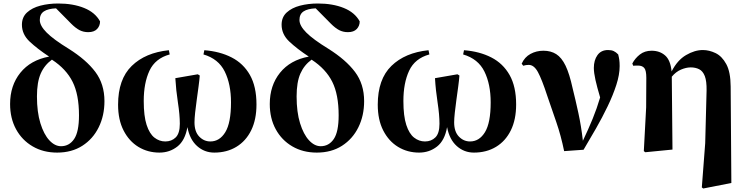

<svg xmlns="http://www.w3.org/2000/svg" viewBox="-20 -846 4229 1086"><path d="M274.9 -507.8 273.9 -508.8Q231.4 -478 210.2 -429.7Q189 -381.3 189 -300.8Q189 -211.9 208.5 -148.9Q228 -85.9 259 -52.5Q290 -19 325.2 -19Q371.6 -19 399.2 -59.6Q426.8 -100.1 426.8 -193.8Q426.8 -311 390.6 -383.3Q354.5 -455.6 274.9 -507.8ZM382.8 -711.9 296.9 -798.8Q251.5 -796.9 228.3 -781.5Q205.1 -766.1 205.1 -732.9Q205.1 -700.7 243.7 -661.9Q282.2 -623 369.1 -569.8Q467.8 -507.8 519.3 -439.2Q570.8 -370.6 570.8 -273.9Q570.8 -191.9 538.3 -126Q505.9 -60.1 445.8 -21.5Q385.7 17.1 303.2 17.1Q224.6 17.1 164.6 -18.1Q104.5 -53.2 70.8 -115Q37.1 -176.8 37.1 -257.8Q37.1 -362.3 95 -434.3Q152.8 -506.3 257.8 -525.9Q191.9 -569.3 147.9 -610.6Q104 -651.9 104 -706.1Q104 -749 132.8 -775.4Q161.6 -801.8 208.3 -814Q254.9 -826.2 309.1 -826.2Q393.1 -826.2 455.6 -801Q518.1 -775.9 545.9 -725.1Q545.9 -699.7 529.1 -681.9Q512.2 -664.1 479 -664.1Q452.1 -664.1 429.9 -675.5Q407.7 -687 382.8 -711.9Z M1130.9 -538.1 1135.7 -562Q1223.6 -555.2 1290 -521.2Q1356.4 -487.3 1393.6 -421.9Q1430.7 -356.4 1430.7 -254.9Q1430.7 -169.9 1400.9 -109.1Q1371.1 -48.3 1317.1 -15.6Q1263.2 17.1 1191.9 17.1Q1136.2 17.1 1094.7 -20Q1053.2 -57.1 1040 -127Q1026.9 -51.3 983.2 -17.1Q939.5 17.1 881.8 17.1Q815.9 17.1 762.9 -15.1Q710 -47.4 679 -107.9Q647.9 -168.5 647.9 -253.9Q647.9 -397.9 725.1 -473.1Q802.2 -548.3 935.1 -562L939.9 -538.1Q857.9 -515.6 825.4 -446Q793 -376.5 793 -274.9Q793 -189.5 809.3 -139.4Q825.7 -89.4 853.5 -67.6Q881.3 -45.9 915 -45.9Q950.7 -45.9 973.9 -68.8Q997.1 -91.8 997.1 -146Q997.1 -196.8 986.3 -266.4Q975.6 -335.9 971.7 -403.8L1098.6 -425.8L1109.9 -418.9Q1107.9 -392.6 1103 -356.2Q1098.1 -319.8 1092.8 -281.2Q1087.4 -242.7 1083.7 -208.7Q1080.1 -174.8 1080.1 -153.8Q1080.1 -101.6 1106.7 -73.7Q1133.3 -45.9 1169.9 -45.9Q1222.2 -45.9 1254.4 -98.4Q1286.6 -150.9 1286.6 -267.1Q1286.6 -369.6 1251.2 -441.4Q1215.8 -513.2 1130.9 -538.1Z M1743.7 -507.8 1742.7 -508.8Q1700.2 -478 1679 -429.7Q1657.7 -381.3 1657.7 -300.8Q1657.7 -211.9 1677.2 -148.9Q1696.8 -85.9 1727.8 -52.5Q1758.8 -19 1793.9 -19Q1840.3 -19 1867.9 -59.6Q1895.5 -100.1 1895.5 -193.8Q1895.5 -311 1859.4 -383.3Q1823.2 -455.6 1743.7 -507.8ZM1851.6 -711.9 1765.6 -798.8Q1720.2 -796.9 1697 -781.5Q1673.8 -766.1 1673.8 -732.9Q1673.8 -700.7 1712.4 -661.9Q1751 -623 1837.9 -569.8Q1936.5 -507.8 1988 -439.2Q2039.6 -370.6 2039.6 -273.9Q2039.6 -191.9 2007.1 -126Q1974.6 -60.1 1914.6 -21.5Q1854.5 17.1 1772 17.1Q1693.4 17.1 1633.3 -18.1Q1573.2 -53.2 1539.6 -115Q1505.9 -176.8 1505.9 -257.8Q1505.9 -362.3 1563.7 -434.3Q1621.6 -506.3 1726.6 -525.9Q1660.6 -569.3 1616.7 -610.6Q1572.8 -651.9 1572.8 -706.1Q1572.8 -749 1601.6 -775.4Q1630.4 -801.8 1677 -814Q1723.6 -826.2 1777.8 -826.2Q1861.8 -826.2 1924.3 -801Q1986.8 -775.9 2014.6 -725.1Q2014.6 -699.7 1997.8 -681.9Q1981 -664.1 1947.8 -664.1Q1920.9 -664.1 1898.7 -675.5Q1876.5 -687 1851.6 -711.9Z M2599.6 -538.1 2604.5 -562Q2692.4 -555.2 2758.8 -521.2Q2825.2 -487.3 2862.3 -421.9Q2899.4 -356.4 2899.4 -254.9Q2899.4 -169.9 2869.6 -109.1Q2839.8 -48.3 2785.9 -15.6Q2731.9 17.1 2660.6 17.1Q2605 17.1 2563.5 -20Q2522 -57.1 2508.8 -127Q2495.6 -51.3 2451.9 -17.1Q2408.2 17.1 2350.6 17.1Q2284.7 17.1 2231.7 -15.1Q2178.7 -47.4 2147.7 -107.9Q2116.7 -168.5 2116.7 -253.9Q2116.7 -397.9 2193.8 -473.1Q2271 -548.3 2403.8 -562L2408.7 -538.1Q2326.7 -515.6 2294.2 -446Q2261.7 -376.5 2261.7 -274.9Q2261.7 -189.5 2278.1 -139.4Q2294.4 -89.4 2322.3 -67.6Q2350.1 -45.9 2383.8 -45.9Q2419.4 -45.9 2442.6 -68.8Q2465.8 -91.8 2465.8 -146Q2465.8 -196.8 2455.1 -266.4Q2444.3 -335.9 2440.4 -403.8L2567.4 -425.8L2578.6 -418.9Q2576.7 -392.6 2571.8 -356.2Q2566.9 -319.8 2561.5 -281.2Q2556.2 -242.7 2552.5 -208.7Q2548.8 -174.8 2548.8 -153.8Q2548.8 -101.6 2575.4 -73.7Q2602.1 -45.9 2638.7 -45.9Q2690.9 -45.9 2723.1 -98.4Q2755.4 -150.9 2755.4 -267.1Q2755.4 -369.6 2720 -441.4Q2684.6 -513.2 2599.6 -538.1Z M2939.5 -474.1 2930.7 -485.8Q2947.3 -522.9 2980.5 -541Q3013.7 -559.1 3053.7 -559.1Q3095.7 -559.1 3126.2 -539.8Q3156.7 -520.5 3179 -474.4Q3201.2 -428.2 3218.8 -347.2Q3235.4 -280.8 3251.5 -206.5Q3267.6 -132.3 3276.9 -49.8Q3308.1 -115.2 3332.3 -174.3Q3356.4 -233.4 3374.5 -294.9Q3357.4 -352.1 3348.1 -393.6Q3338.9 -435.1 3338.9 -461.9Q3338.9 -505.4 3359.4 -534.2Q3379.9 -563 3419.4 -563Q3438.5 -563 3451.2 -557.1Q3463.9 -551.3 3476.6 -538.1Q3481 -521.5 3482.9 -507.3Q3484.9 -493.2 3484.9 -472.2Q3484.9 -423.8 3466.1 -365.7Q3447.3 -307.6 3417 -244.6Q3386.7 -181.6 3350.8 -118.9Q3314.9 -56.2 3280.8 1L3170.9 8.8Q3152.8 -79.6 3126.7 -155Q3100.6 -230.5 3075.7 -303.2Q3044.9 -397.5 3022.7 -438.2Q3000.5 -479 2970.7 -479Q2954.6 -479 2939.5 -474.1Z M4112.8 -356.9 4116.7 189 3957.5 220.2 3949.7 213.9 3968.8 -36.1 3976.6 -334Q3977.5 -387.2 3966.6 -415.5Q3955.6 -443.8 3934.8 -454.3Q3914.1 -464.8 3886.7 -464.8Q3861.3 -464.8 3832 -452.4Q3802.7 -439.9 3779.8 -412.1L3783.7 0L3629.9 15.1L3621.6 8.8L3634.8 -238.8L3635.7 -405.8Q3635.7 -447.3 3624.3 -461.2Q3612.8 -475.1 3588.9 -475.1Q3586.4 -475.1 3575.4 -474.9Q3564.5 -474.6 3561.5 -474.1L3556.6 -486.8Q3571.8 -516.1 3599.1 -537.6Q3626.5 -559.1 3665.5 -559.1Q3711.4 -559.1 3741.9 -532.5Q3772.5 -505.9 3778.8 -441.9Q3811.5 -505.9 3860.4 -534.4Q3909.2 -563 3955.6 -563Q3991.2 -563 4027.3 -545.7Q4063.5 -528.3 4087.9 -483.6Q4112.3 -439 4112.8 -356.9Z"/></svg>

Font: Source Han Serif JP Heavy
Style: Regular
Weight: 900
Designer: Ryoko NISHIZUKA  (kana & ideographs); Frank Grießhammer (Latin, Greek & Cyrillic); Wenlong ZHANG  (bopomofo); Sandoll Co
Foundry: Adobe Systems Incorporated
Version: Version 1.001;PS 1.001;hotconv 16.6.54;makeotf.lib2.5.65590